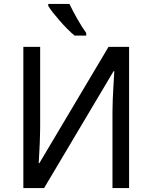

<svg xmlns="http://www.w3.org/2000/svg" viewBox="-20 -951 769 971"><path d="M98.1 -713.9H183.1V-323.2Q183.1 -310.5 182.9 -295.4Q182.6 -280.3 182.1 -263.9Q181.6 -247.6 181.2 -231.2Q180.7 -214.8 179.7 -199.2Q177.7 -163.1 175.8 -126H179.2L528.8 -713.9H632.8V0H548.8V-387.2Q548.8 -415 550.3 -449.7Q551.8 -484.4 553.7 -516.1Q555.7 -553.2 558.1 -590.8H554.2L203.1 0H98.1ZM416 -771H357.4Q340.3 -784.7 320.3 -804.9Q300.3 -825.2 281.5 -846.7Q262.7 -868.2 247.3 -887.9Q231.9 -907.7 224.1 -920.9V-931.2H331.1Q338.9 -914.6 349.4 -894.8Q359.9 -875 371.1 -855.2Q382.3 -835.4 394 -816.9Q405.8 -798.3 416 -784.2Z"/></svg>

Font: Genotype
Style: Regular
Weight: 400
Foundry: Ascender Corporation
Version: Version 1.00